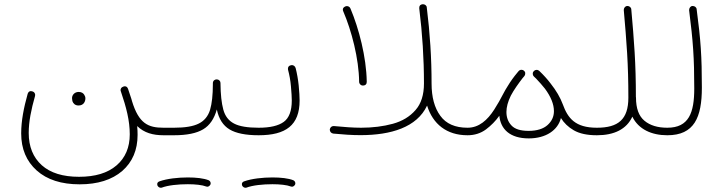

<svg xmlns="http://www.w3.org/2000/svg" viewBox="-20 -637 3382 898"><path d="M352.5 225.1C437 225.1 503.4 204.1 551.8 162.6C599.6 120.6 623.5 64.5 623.5 -6.3C623.5 -19.5 623 -33.2 621.6 -47.4C654.3 -15.6 695.3 -4.4 744.6 -4.4H745.1C756.8 -4.4 762.7 -10.3 762.7 -22C762.7 -33.7 756.8 -39.6 745.1 -39.6H744.6C673.3 -39.6 629.4 -58.6 597.2 -164.6L595.7 -170.4L594.7 -173.3V-173.8C590.3 -188.5 585 -204.1 579.1 -220.7C576.2 -229 571.3 -233.4 564 -233.4C561.5 -233.4 558.6 -232.9 555.7 -231.4C547.4 -229 543.9 -221.2 543.9 -215.8C543.9 -213.4 544.4 -211.4 545.4 -209C570.8 -134.8 586.9 -72.8 586.9 -8.8C586.9 52.2 566.4 101.1 524.9 136.7C483.4 172.4 425.3 189.9 349.6 189.9C273.9 189.9 215.8 171.9 175.3 135.7C134.8 99.1 114.3 48.8 114.3 -15.1C114.3 -68.4 126 -125 143.6 -187C144 -189 144.5 -190.9 144.5 -192.9C144.5 -198.7 141.1 -207 131.8 -209.5C129.4 -210.4 127 -210.9 124.5 -210.9C117.2 -210.9 112.3 -206.5 109.4 -198.2C91.3 -133.3 79.1 -72.3 79.1 -13.2C79.1 59.6 103.5 117.2 151.9 160.6C200.2 203.6 267.1 225.1 352.5 225.1ZM316.9 -178.2C316.9 -172.9 318.4 -168 318.8 -163.6C322.3 -153.3 331.1 -143.6 347.2 -143.6C372.1 -143.6 379.4 -163.1 379.4 -177.2C379.4 -183.1 377.4 -188.5 374 -193.8C369.6 -201.2 361.3 -207 348.1 -207C328.6 -207 316.9 -192.4 316.9 -178.2Z M727.1 -22C727.1 -12.2 735.4 -4.4 745.1 -4.4H793.9C806.2 -4.4 812 -10.3 812 -22C812 -33.7 806.2 -39.6 793.9 -39.6H745.1C735.4 -39.6 727.1 -32.2 727.1 -22Z M775.9 -22C775.9 -12.2 784.2 -4.4 793.9 -4.4C854 -4.4 899.4 -13.7 930.2 -32.2C960.9 -50.3 981.9 -81.5 994.1 -125C1003.4 -80.6 1023.4 -49.8 1053.7 -31.7C1083.5 -13.7 1128.9 -4.4 1189.5 -4.4H1189.9C1201.7 -4.4 1207.5 -10.3 1207.5 -22C1207.5 -33.7 1201.7 -39.6 1189.9 -39.6H1189.5C1138.2 -39.6 1099.6 -45.9 1074.7 -59.1C1049.3 -72.3 1032.7 -93.8 1024.4 -124.5C1016.1 -154.8 1011.7 -195.8 1011.2 -247.6V-249C1011.2 -257.3 1004.4 -265.1 995.1 -265.6H992.7C984.4 -265.6 976.1 -259.8 975.6 -248.5V-243.2C975.6 -192.9 971.2 -152.8 962.4 -123C953.1 -93.3 935.5 -71.8 909.7 -59.1C883.8 -45.9 845.2 -39.6 793.9 -39.6C784.2 -39.6 775.9 -32.2 775.9 -22ZM716.3 230.5C719.7 237.8 726.6 241.2 731.9 241.2C733.4 241.2 734.9 241.2 736.3 240.7C765.6 229.5 813 224.6 858.4 224.6C893.1 224.6 925.8 228 944.8 235.4C946.3 235.8 948.2 236.3 949.7 236.3C953.6 236.3 959.5 233.9 963.4 227.5C964.8 225.1 965.3 223.1 965.3 220.7C965.3 216.8 963.9 210 956.1 206.1C932.6 196.8 897.5 192.9 858.4 192.9C812 192.9 761.2 198.7 726.6 210.9C719.2 213.4 715.3 217.8 715.3 224.1C715.3 226.1 715.8 228 716.3 230.5Z M1172.4 -22C1172.4 -12.2 1180.2 -4.4 1189.9 -4.4C1316.9 -4.4 1381.3 -51.3 1381.3 -167C1381.3 -184.1 1379.9 -207.5 1377 -237.3C1374 -266.6 1369.1 -293.5 1362.8 -318.4C1360.4 -327.6 1352.1 -332.5 1345.7 -332.5C1344.2 -332.5 1342.8 -332.5 1341.3 -332C1331.5 -330.1 1326.7 -324.7 1326.7 -315.4C1326.7 -314 1326.7 -312.5 1327.1 -311C1333.5 -287.1 1338.4 -261.2 1340.8 -232.9C1343.3 -204.1 1344.7 -182.1 1344.7 -167C1344.7 -118.2 1332 -85 1307.1 -66.9C1282.2 -48.8 1243.2 -39.6 1189.9 -39.6C1178.2 -39.6 1172.4 -33.7 1172.4 -22ZM1112.3 230.5C1115.7 237.8 1122.6 241.2 1127.9 241.2C1129.4 241.2 1130.9 241.2 1132.3 240.7C1161.6 229.5 1209 224.6 1254.4 224.6C1289.1 224.6 1321.8 228 1340.8 235.4C1342.3 235.8 1344.2 236.3 1345.7 236.3C1349.6 236.3 1355.5 233.9 1359.4 227.5C1360.8 225.1 1361.3 223.1 1361.3 220.7C1361.3 216.8 1359.9 210 1352.1 206.1C1328.6 196.8 1293.5 192.9 1254.4 192.9C1208 192.9 1157.2 198.7 1122.6 210.9C1115.2 213.4 1111.3 217.8 1111.3 224.1C1111.3 226.1 1111.8 228 1112.3 230.5Z M1940.9 -597.7C1955.6 -479 1962.9 -362.3 1962.9 -246.6C1962.9 -193.4 1949.7 -151.9 1923.3 -122.1C1897 -91.8 1861.8 -70.3 1817.4 -58.1C1772.9 -45.9 1723.1 -39.6 1668.9 -39.6C1629.9 -39.6 1588.4 -43 1542 -47.4H1539.6C1531.2 -47.4 1523.9 -41 1522.5 -31.7V-30.3C1522.5 -22 1528.3 -13.7 1538.6 -12.2C1583.5 -7.8 1626.5 -4.9 1666 -4.9C1808.6 -4.9 1929.7 -41.5 1977.5 -143.1C2004.4 -57.1 2068.8 -4.4 2166.5 -4.4H2167C2178.7 -4.4 2184.6 -10.3 2184.6 -22C2184.6 -33.7 2178.7 -39.6 2167 -39.6H2166.5C2108.9 -39.6 2066.4 -58.1 2039.6 -95.2C2012.2 -132.3 1998.5 -182.6 1998.5 -246.6C1998.5 -364.3 1991.2 -481 1976.1 -602.1C1975.6 -612.3 1965.8 -617.2 1958.5 -617.2H1956.1C1945.8 -615.7 1940.9 -610.4 1940.9 -600.6V-597.7ZM1585.4 -584C1624 -494.6 1658.7 -362.3 1659.7 -253.9C1660.2 -243.7 1668.5 -236.8 1676.8 -236.8H1678.2C1689.5 -237.3 1695.3 -243.2 1695.3 -253.9V-255.9C1693.4 -370.1 1658.7 -503.4 1619.1 -597.2C1615.2 -606.9 1606.4 -608.4 1602.1 -608.4C1599.6 -608.4 1597.7 -607.9 1595.2 -606.9C1587.4 -603.5 1583.5 -598.6 1583.5 -592.3C1583.5 -589.8 1584 -586.9 1585.4 -584Z M2149.4 -22C2149.4 -12.2 2157.2 -4.4 2167 -4.4C2199.7 -4.4 2228.5 -13.7 2252.9 -31.7C2276.9 -49.8 2297.9 -70.8 2315.4 -95.7C2321.3 -33.2 2364.7 10.3 2453.1 10.3C2533.7 10.3 2589.4 -28.3 2603.5 -85C2617.7 -62 2637.7 -42.5 2664.1 -27.3C2690.4 -12.2 2726.1 -4.4 2771.5 -4.4H2772C2783.7 -4.4 2789.6 -10.3 2789.6 -22C2789.6 -33.7 2783.7 -39.6 2772 -39.6H2771.5C2669.9 -39.6 2635.7 -84.5 2612.3 -148.9C2600.6 -180.7 2581.5 -213.4 2555.2 -246.6C2540.5 -266.1 2522.9 -285.6 2502.4 -305.2C2502 -305.7 2502 -305.7 2501.5 -305.7L2501 -306.2C2500.5 -306.6 2499.5 -307.1 2499 -307.6C2497.6 -308.6 2496.1 -309.1 2494.6 -309.6H2494.1C2493.7 -309.6 2492.7 -309.6 2492.2 -310.1H2490.7H2489.3C2484.9 -310.1 2481 -308.6 2477.5 -305.2L2476.6 -304.2C2473.1 -300.8 2471.7 -297.4 2471.7 -293C2471.7 -291.5 2471.7 -290.5 2472.2 -289.1V-288.1C2472.2 -287.6 2472.2 -287.6 2472.7 -287.1C2472.7 -286.6 2472.7 -286.1 2473.1 -285.6C2473.1 -285.2 2473.1 -284.7 2473.6 -284.2V-283.7C2474.6 -281.7 2476.1 -280.3 2477.5 -278.8C2481 -275.9 2483.9 -272.9 2487.3 -269.5C2502.9 -253.4 2516.6 -237.3 2528.8 -222.2C2556.6 -184.6 2570.8 -149.4 2570.8 -117.2C2570.8 -91.8 2561 -70.3 2541 -52.2C2521 -34.2 2491.2 -24.9 2452.1 -24.9C2414.6 -24.9 2387.7 -33.2 2372.1 -50.3C2356.4 -66.9 2348.6 -87.9 2348.6 -113.3C2348.6 -136.2 2355.5 -161.6 2369.1 -189.5C2383.3 -216.8 2405.8 -247.6 2423.8 -271C2426.3 -274.4 2429.2 -277.3 2432.1 -280.8C2435.1 -284.2 2436.5 -288.1 2436.5 -292.5C2436.5 -293.9 2438 -299.8 2430.7 -306.2C2427.7 -309.1 2423.8 -310.5 2419.4 -310.5C2418.9 -310.5 2413.1 -311.5 2406.7 -305.7L2400.9 -298.8C2382.8 -277.3 2367.7 -256.3 2355.5 -235.8C2347.2 -223.1 2340.3 -210.9 2334.5 -199.7C2321.3 -173.8 2307.1 -148.9 2291.5 -124.5C2259.8 -75.2 2220.2 -39.6 2167 -39.6C2155.3 -39.6 2149.4 -33.7 2149.4 -22Z M2754.4 -22C2754.4 -12.2 2762.2 -4.4 2772 -4.4C2852.5 -4.4 2910.6 -32.7 2937.5 -91.3C2966.3 -32.2 3027.8 -4.4 3100.6 -4.4H3101.1C3112.8 -4.4 3118.7 -10.3 3118.7 -22C3118.7 -33.7 3112.8 -39.6 3101.1 -39.6H3100.6C3056.2 -39.6 3020.5 -50.3 2994.1 -72.3C2967.8 -94.2 2954.6 -129.9 2954.6 -180.2C2954.6 -181.6 2954.6 -183.1 2954.1 -184.1C2954.1 -259.8 2952.1 -329.1 2948.2 -393.1C2944.3 -457 2939 -523.4 2932.6 -593.3C2932.1 -602.5 2923.3 -608.9 2915.5 -608.9H2913.1C2903.8 -608.4 2897.5 -599.1 2897.5 -590.8V-589.4C2903.8 -519.5 2909.2 -452.6 2913.1 -388.7C2917 -324.7 2918.9 -255.4 2918.9 -180.2C2918.9 -78.6 2871.6 -39.6 2772 -39.6C2760.3 -39.6 2754.4 -33.7 2754.4 -22Z M3083.5 -22C3083.5 -12.2 3091.3 -4.4 3101.1 -4.4C3227.1 -4.4 3262.7 -87.9 3262.7 -227.1C3262.7 -374 3257.3 -450.7 3238.3 -593.8C3237.8 -603 3228.5 -608.9 3220.7 -608.9H3218.3C3209 -608.4 3203.1 -598.6 3203.1 -590.3V-588.9C3221.7 -442.4 3227.1 -366.2 3227.1 -223.1C3227.1 -109.9 3202.1 -39.6 3101.1 -39.6C3089.4 -39.6 3083.5 -33.7 3083.5 -22Z"/></svg>

Font: Mikhak ExtraLight
Style: Regular
Weight: 200
Designer: Amin Abedi
Version: Version 3.2